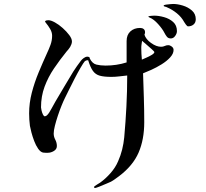

<svg xmlns="http://www.w3.org/2000/svg" viewBox="-20 -858 1040 969"><path d="M759 -595Q759 -598 745.5 -610Q732 -622 717 -635Q702 -648 697 -652Q696 -644 694.5 -635Q693 -626 693 -617Q693 -587 696 -557Q702 -560 717.5 -566.5Q733 -573 746 -581Q759 -589 759 -595ZM856 -606Q856 -587 838.5 -568Q821 -549 795 -533Q769 -517 743.5 -505.5Q718 -494 702 -488Q704 -427 706 -365Q708 -303 708 -241Q708 -154 679.5 -88Q651 -22 581 31Q571 38 561 45.5Q551 53 540 59Q535 61 517 69Q499 77 481 84Q463 91 459 91Q455 91 455 86Q455 84 458 81Q465 76 472 72Q479 68 485 64Q513 44 538 15.5Q563 -13 576 -44Q589 -73 596.5 -103.5Q604 -134 607 -165Q614 -243 618 -321Q622 -399 622 -477Q602 -475 582 -472.5Q562 -470 542 -470Q505 -470 483.5 -476Q462 -482 449 -500Q436 -518 425 -554Q424 -554 423 -554Q422 -554 421 -554Q415 -554 408 -549Q401 -541 386.5 -516Q372 -491 356 -460Q340 -429 326.5 -401.5Q313 -374 307 -362Q300 -348 290.5 -324.5Q281 -301 272 -274Q263 -247 257 -223Q251 -199 251 -184Q251 -168 259 -153Q267 -138 267 -121Q267 -105 252 -96Q237 -87 222 -87Q216 -87 209.5 -87Q203 -87 197 -88Q184 -91 172.5 -107.5Q161 -124 152.5 -146.5Q144 -169 138.5 -190Q133 -211 131 -223Q129 -239 128 -254.5Q127 -270 127 -286Q127 -338 140.5 -390Q154 -442 175 -492.5Q196 -543 217 -589Q227 -610 235 -632Q243 -654 243 -678Q243 -695 233 -712Q223 -729 212 -742Q211 -744 209.5 -745.5Q208 -747 207 -749Q209 -754 214.5 -755Q220 -756 224 -756Q237 -756 257 -745Q277 -734 296.5 -716.5Q316 -699 329.5 -681Q343 -663 343 -649Q343 -642 340.5 -635Q338 -628 334 -621Q330 -615 325.5 -609Q321 -603 316 -598Q282 -556 252.5 -512.5Q223 -469 205 -420.5Q187 -372 187 -316Q187 -312 189.5 -301Q192 -290 196.5 -280.5Q201 -271 206 -271Q212 -271 218 -277Q228 -287 240 -310Q252 -333 260 -346Q283 -384 305 -422Q327 -460 350 -497Q359 -511 368.5 -524.5Q378 -538 388 -551Q393 -558 402.5 -565Q412 -572 421 -572Q425 -572 429.5 -570Q434 -568 433 -563Q446 -537 466.5 -532Q487 -527 513 -527Q540 -527 567 -531Q594 -535 619 -543V-651Q619 -682 638 -699.5Q657 -717 687 -717Q698 -717 705 -711.5Q712 -706 712 -695Q712 -689 709 -683Q716 -660 742.5 -641Q769 -622 793 -622Q803 -622 811.5 -626Q820 -630 829 -630Q838 -630 847 -623Q856 -616 856 -606ZM873 -701Q873 -689 864 -676.5Q855 -664 842 -664Q829 -664 822 -673Q815 -682 810 -692Q800 -712 778 -736.5Q756 -761 736 -769Q735 -770 732 -771Q729 -772 729 -774Q729 -777 742 -778Q755 -779 758 -779Q781 -779 808 -771.5Q835 -764 854 -747Q873 -730 873 -701ZM968 -761Q968 -744 957 -734.5Q946 -725 929 -725Q925 -725 918.5 -733.5Q912 -742 910 -746Q896 -772 872.5 -791Q849 -810 823 -821Q820 -823 813 -824.5Q806 -826 806 -829Q806 -833 816.5 -834.5Q827 -836 839 -837Q851 -838 854 -838Q876 -838 902.5 -830Q929 -822 948.5 -805Q968 -788 968 -761Z"/></svg>

Font: Kaisei HarunoUmi
Style: Regular
Weight: 400
Designer: Font-Kai, 金井和夫
Foundry: KAZUO KANAI
Version: Version 5.003